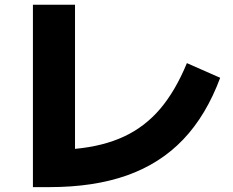

<svg xmlns="http://www.w3.org/2000/svg" viewBox="-20 -766 978 806"><path d="M118.2 -746.1H294.9V-141.1Q414.6 -152.3 501.7 -193.4Q588.9 -234.4 652.6 -309.3Q716.3 -384.3 764.6 -501L904.3 -439.5Q845.7 -281.7 749 -180.4Q652.3 -79.1 513.2 -29.8Q374 19.5 187.5 19.5H118.2Z"/></svg>

Font: Pretendard JP Black
Style: Regular
Weight: 900
Designer: Base glyphs from Inter by Rasmus Andersson; Hangeul glyphs from Noto Sans CJK(Source Han Sans) by Jang Soo-young and Kan
Foundry: Kil Hyung-jin
Version: Version 1.309